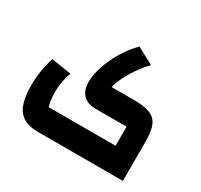

<svg xmlns="http://www.w3.org/2000/svg" viewBox="-152 -934 1186 1132"><g transform="rotate(30 441.0 -367.5)"><path d="M224 0Q166 0 128 -22.5Q90 -45 72.5 -93.5Q55 -142 55 -219Q55 -269 63 -319Q71 -369 86 -414L221 -393Q208 -357 202 -324.5Q196 -292 196 -260Q196 -228 199 -203.5Q202 -179 209 -158H664V-288H452Q397 -288 367.5 -318.5Q338 -349 338 -406Q338 -444 350 -487.5Q362 -531 383 -576Q404 -621 432.5 -662Q461 -703 494 -735L607 -674Q587 -654 565 -625.5Q543 -597 523.5 -565Q504 -533 490 -502Q476 -471 471 -446H626Q695 -446 734 -430Q773 -414 789 -375.5Q805 -337 805 -268V0Z"/></g></svg>

Font: Changa ExtraLight
Style: Bold
Weight: 700
Version: Version 3.002; ttfautohint (v1.8.2)